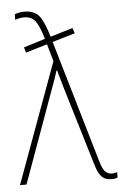

<svg xmlns="http://www.w3.org/2000/svg" viewBox="-55 -805 544 853"><g transform="rotate(-5 217.5 -378.5)"><path d="M0 0 196 -536 174 -613 78 -584 71 -608 167 -638Q150 -696 133 -718.5Q116 -741 82 -741Q70 -741 60 -738.5Q50 -736 43 -733V-758Q50 -761 60.5 -763.5Q71 -766 87 -766Q130 -766 151.5 -740Q173 -714 193 -645L293 -675L301 -651L200 -621L360 -75Q370 -40 382 -28Q394 -16 411 -16Q419 -16 425 -17.5Q431 -19 435 -20V4Q430 6 424.5 7.5Q419 9 409 9Q378 9 362 -9.5Q346 -28 335 -69L232 -411Q225 -436 221 -449.5Q217 -463 214.5 -472Q212 -481 209 -493H206Q201 -477 195.5 -461Q190 -445 184 -429L29 0Z"/></g></svg>

Font: Noto Sans SemiCondensed Thin
Style: Regular
Weight: 100
Width: 4
Designer: Monotype Design Team
Foundry: Monotype Imaging Inc.
Version: Version 2.013; ttfautohint (v1.8.4.7-5d5b)